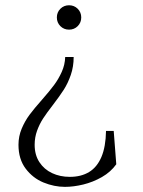

<svg xmlns="http://www.w3.org/2000/svg" viewBox="-20 -476 558 748"><path d="M186 -67Q162 -36 148 -14.5Q134 7 124.5 33Q115 59 115 88Q115 127.5 133.5 155.8Q152 184 183 198.5Q214 213 252 213Q296 213 327 194.2Q358 175.5 375 135.8Q392 96 393 34H423L433 164Q411.5 194 377 213.8Q342.5 233.5 304.5 242.8Q266.5 252 233 252Q191 252 149.5 235Q108 218 80 181Q52 144 52 88Q52 55 64.5 25.2Q77 -4.5 95.2 -29Q113.5 -53.5 144 -88Q173 -121 190.5 -144.5Q208 -168 220.5 -195.8Q233 -223.5 234 -254H267Q267 -216.5 255.8 -184Q244.5 -151.5 228.5 -126.5Q212.5 -101.5 186 -67ZM296.5 -408Q296.5 -388 282.8 -374.2Q269 -360.5 249 -360.5Q229 -360.5 215.2 -374.2Q201.5 -388 201.5 -408Q201.5 -428 215.2 -441.8Q229 -455.5 249 -455.5Q269 -455.5 282.8 -441.8Q296.5 -428 296.5 -408Z"/></svg>

Font: Didactic
Style: Regular
Weight: 400
Designer: Tyler Finck
Foundry: Etcetera Type Co
Version: Version 3.007;FEAKit 1.0